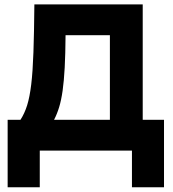

<svg xmlns="http://www.w3.org/2000/svg" viewBox="-20 -670 768 854"><path d="M14 163H156.9V0H566.9V163H709.5V-137.1H614.8V-650.5H132.9Q131.7 -523.5 128.7 -437.2Q125.7 -350.8 118.9 -294.4Q112.1 -238 100.6 -201.3Q89 -164.7 71 -137.1H14ZM220.4 -137.1Q233.6 -162.3 243 -193.1Q252.4 -223.8 258.5 -266.5Q264.5 -309.2 267.8 -369.4Q271 -429.6 271.6 -513.4H468.8V-137.1Z"/></svg>

Font: Overused Grotesk Light
Style: Regular
Weight: 300
Designer: RandomMaerks
Version: Version 0.005